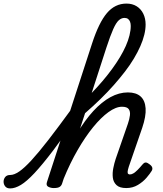

<svg xmlns="http://www.w3.org/2000/svg" viewBox="-216 -1035 912 1072"><path d="M-159 17Q-178 17 -187 5.5Q-196 -6 -196 -20.5Q-196 -35 -187 -46.5Q-178 -58 -159 -58Q-137 -58 -108.5 -77.5Q-80 -97 -40 -140.5Q0 -184 55 -255Q110 -326 185 -429Q197 -445 210.5 -442Q224 -439 229.5 -425Q235 -411 223 -394Q141 -274 80.5 -194.5Q20 -115 -23.5 -68.5Q-67 -22 -99.5 -2.5Q-132 17 -159 17ZM489 15Q452 15 434.5 -1.5Q417 -18 414 -43Q411 -68 416.5 -96Q422 -124 430 -148L498 -344Q507 -370 509.5 -391.5Q512 -413 502.5 -426Q493 -439 465 -439Q431 -439 389.5 -409Q348 -379 304 -325Q260 -271 217.5 -197.5Q175 -124 139 -36L134 -126Q172 -219 215 -291.5Q258 -364 305 -415Q352 -466 400.5 -492.5Q449 -519 498 -519Q544 -519 569 -496.5Q594 -474 597 -430Q600 -386 578 -321L503 -104Q497 -85 496.5 -76Q496 -67 500 -64Q504 -61 509 -61Q519 -61 529.5 -67.5Q540 -74 552.5 -86.5Q565 -99 579 -116Q587 -126 595 -127.5Q603 -129 614 -121Q630 -111 633.5 -101Q637 -91 631 -81Q622 -66 602.5 -43Q583 -20 554 -2.5Q525 15 489 15ZM84 15Q68 15 54 8Q40 1 46 -18L298 -792Q336 -909 381 -962Q426 -1015 490 -1015Q523 -1015 547 -1000Q571 -985 584 -958.5Q597 -932 597 -898Q597 -871 589.5 -840.5Q582 -810 567.5 -777Q553 -744 531.5 -708Q510 -672 481.5 -635Q453 -598 419 -559.5Q385 -521 345 -482Q305 -443 259 -403L131 -11Q127 2 117 8.5Q107 15 84 15ZM296 -516Q328 -549 356.5 -582.5Q385 -616 409.5 -649.5Q434 -683 453.5 -715.5Q473 -748 486.5 -778.5Q500 -809 507 -837.5Q514 -866 514 -890Q514 -904 510 -914Q506 -924 498.5 -929.5Q491 -935 479 -935Q462 -935 447 -921.5Q432 -908 416 -872Q400 -836 378 -769Z"/></svg>

Font: Playwrite CA
Style: Regular
Weight: 400
Designer: Veronika Burian, José Scaglione
Foundry: TypeTogether
Version: Version 1.002